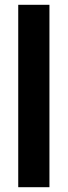

<svg xmlns="http://www.w3.org/2000/svg" viewBox="-20 -780 282 800"><path d="M186 0H56V-760H186Z"/></svg>

Font: Noto Sans Lao ExtraCondensed
Style: Bold
Weight: 700
Width: 2
Designer: Monotype Design Team
Foundry: Monotype Imaging Inc.
Version: Version 2.003; ttfautohint (v1.8.4.7-5d5b)